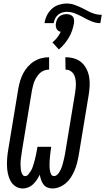

<svg xmlns="http://www.w3.org/2000/svg" viewBox="-20 -1059 596 1087"><path d="M277 8Q261 8 247.5 2Q234 -4 225.5 -15.5Q217 -27 212.5 -41Q208 -55 205 -70Q198 -55 188.5 -41Q179 -27 167 -15.5Q155 -4 139.5 2Q124 8 109 8Q85 8 67 -4.5Q49 -17 39 -36Q29 -55 24.5 -77Q20 -99 19.5 -122Q19 -145 21 -168Q23 -191 27 -214L84 -559Q88 -581 94.5 -602.5Q101 -624 111.5 -644Q122 -664 138 -682Q154 -700 173.5 -712Q193 -724 214.5 -729.5Q236 -735 258 -735V-665Q245 -665 231.5 -660.5Q218 -656 207.5 -646.5Q197 -637 189 -625Q181 -613 175.5 -600Q170 -587 167 -574Q164 -561 161 -548L104 -203Q103 -193 101.5 -183.5Q100 -174 98.5 -164Q97 -154 96.5 -144.5Q96 -135 96.5 -125Q97 -115 97.5 -105.5Q98 -96 100.5 -87Q103 -78 108 -70Q113 -62 122 -62Q133 -62 141 -72Q149 -82 155 -92Q161 -102 164.5 -112.5Q168 -123 171.5 -134Q175 -145 177.5 -155.5Q180 -166 182.5 -177Q185 -188 187 -199Q189 -210 191 -221L192 -228H270L269 -221Q267 -210 266 -199Q265 -188 263.5 -177Q262 -166 261.5 -155.5Q261 -145 260.5 -134Q260 -123 260.5 -112.5Q261 -102 263 -91.5Q265 -81 270 -71.5Q275 -62 286 -62Q295 -62 302.5 -68.5Q310 -75 315 -83Q320 -91 324 -99.5Q328 -108 331 -117Q334 -126 336 -134.5Q338 -143 340.5 -152Q343 -161 344.5 -169.5Q346 -178 348 -187L405 -532Q407 -546 408.5 -560.5Q410 -575 409.5 -589Q409 -603 406 -616.5Q403 -630 396 -641Q389 -652 377 -658.5Q365 -665 351 -665L350 -735Q376 -735 400 -728Q424 -721 441.5 -705.5Q459 -690 470 -668Q481 -646 485 -621.5Q489 -597 487.5 -571.5Q486 -546 482 -521L425 -176Q421 -155 416 -135Q411 -115 402.5 -95Q394 -75 382.5 -56.5Q371 -38 354.5 -23.5Q338 -9 317.5 -0.5Q297 8 277 8ZM284 -928H232Q235 -950 245.5 -971.5Q256 -993 273.5 -1009Q291 -1025 313.5 -1032Q336 -1039 358 -1039Q382 -1039 403.5 -1031Q425 -1023 446 -1013L469 -1001Q488 -990 510 -982.5Q532 -975 556 -975L548 -928Q525 -928 504 -936Q483 -944 464 -954L442 -966Q423 -976 402 -984Q381 -992 358 -992Q345 -992 332 -988Q319 -984 308.5 -975Q298 -966 292 -953.5Q286 -941 284 -928ZM313 -779 277 -819Q292 -831 304 -846.5Q316 -862 324 -879Q316 -880 309.5 -885Q303 -890 300 -896.5Q297 -903 296 -911.5Q295 -920 297 -928Q298 -938 303 -948.5Q308 -959 316.5 -966Q325 -973 335.5 -976Q346 -979 356 -979Q366 -979 375.5 -976Q385 -973 391.5 -966Q398 -959 399 -948.5Q400 -938 399 -928Q395 -907 388.5 -887Q382 -867 370.5 -847.5Q359 -828 345 -811Q331 -794 313 -779Z"/></svg>

Font: Iosevka Algr
Style: Italic
Weight: 400
Italic angle: -9°
Monospace: yes
Designer: Belleve Invis
Foundry: Belleve Invis
Version: Version 26.0.2; ttfautohint (v1.8.3)